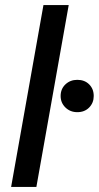

<svg xmlns="http://www.w3.org/2000/svg" viewBox="-20 -740 391 760"><path d="M24 0 152 -720H252L124 0ZM286 -296Q258 -296 239 -314.5Q220 -333 220 -360Q220 -388 239 -406Q258 -424 286 -424Q315 -424 333 -406Q351 -388 351 -360Q351 -333 333 -314.5Q315 -296 286 -296Z"/></svg>

Font: DM Sans Medium
Style: Italic
Weight: 500
Italic angle: -10°
Designer: Colophon Foundry, Jonny Pinhorn
Foundry: Colophon Foundry
Version: Version 4.004;gftools[0.9.30]